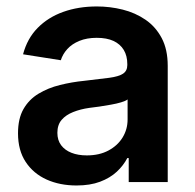

<svg xmlns="http://www.w3.org/2000/svg" viewBox="-20 -567 607 598"><path d="M218.3 10.7Q166.5 10.7 125.2 -7.8Q84 -26.4 60.1 -62.5Q36.1 -98.6 36.1 -151.9Q36.1 -197.8 53.2 -227.5Q70.3 -257.3 99.9 -275.1Q129.4 -293 166.5 -302.2Q203.6 -311.5 243.2 -315.4Q291 -320.8 320.3 -324.7Q349.6 -328.6 363 -337.4Q376.5 -346.2 376.5 -364.3V-367.2Q376.5 -393.1 365.5 -411.4Q354.5 -429.7 333.5 -439.5Q312.5 -449.2 281.2 -449.2Q250.5 -449.2 227.3 -439.7Q204.1 -430.2 189.7 -414.3Q175.3 -398.4 169.4 -379.4L51.8 -397.9Q64.9 -447.3 97.4 -480.2Q129.9 -513.2 177 -530Q224.1 -546.9 281.7 -546.9Q322.8 -546.9 362.1 -537.1Q401.4 -527.3 433.1 -505.6Q464.8 -483.9 483.6 -448.5Q502.4 -413.1 502.4 -361.8V0H380.9V-74.7H376.5Q364.7 -51.8 343.8 -32.2Q322.8 -12.7 291.7 -1Q260.7 10.7 218.3 10.7ZM250.5 -83Q289.6 -83 318.1 -98.4Q346.7 -113.8 362.1 -139.2Q377.4 -164.6 377.4 -194.8V-257.3Q371.1 -252.4 357.2 -248.3Q343.3 -244.1 325.4 -241Q307.6 -237.8 289.8 -235.1Q272 -232.4 258.3 -231Q230.5 -227.1 207.8 -218Q185.1 -209 171.9 -193.6Q158.7 -178.2 158.7 -153.3Q158.7 -130.4 170.4 -114.7Q182.1 -99.1 202.6 -91.1Q223.1 -83 250.5 -83Z"/></svg>

Font: Inter 18pt SemiBold
Style: Regular
Weight: 600
Designer: Rasmus Andersson
Foundry: rsms
Version: Version 4.001;git-66647c0bb